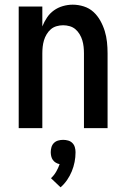

<svg xmlns="http://www.w3.org/2000/svg" viewBox="-20 -548 540 821"><path d="M60 0V-520H161V-435Q169 -455 181 -473Q193 -491 210.5 -503.5Q228 -516 249 -522Q270 -528 291 -528Q315 -528 338.5 -520.5Q362 -513 379.5 -497Q397 -481 409 -459.5Q421 -438 428 -415Q435 -392 437.5 -368Q440 -344 440 -320V0H339V-320Q339 -334 337.5 -348Q336 -362 332 -375.5Q328 -389 320.5 -401.5Q313 -414 302.5 -423Q292 -432 278 -436Q264 -440 250 -440Q236 -440 222 -436Q208 -432 197.5 -423Q187 -414 179.5 -401.5Q172 -389 168 -375.5Q164 -362 162.5 -348Q161 -334 161 -320V0ZM239 253 198 214Q211 202 220 186.5Q229 171 235 154Q226 152 218.5 147.5Q211 143 206 136Q201 129 199 120Q197 111 197 103Q197 92 200 81.5Q203 71 210.5 63.5Q218 56 228.5 53Q239 50 250 50Q261 50 271.5 53Q282 56 289.5 63.5Q297 71 300 81.5Q303 92 303 103Q303 124 299 144.5Q295 165 287 184.5Q279 204 267 221.5Q255 239 239 253Z"/></svg>

Font: Iosevka Curly Semibold
Style: Regular
Weight: 600
Monospace: yes
Designer: Belleve Invis
Foundry: Belleve Invis
Version: Version 22.1.2; ttfautohint (v1.8.4)